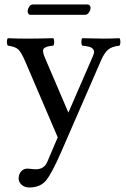

<svg xmlns="http://www.w3.org/2000/svg" viewBox="-20 -602 562 854"><path d="M63 189Q64 171.4 74.7 159.7Q85.4 147.9 103 147.9Q108.4 147.9 118.9 149.4Q129.4 150.9 139.2 150.9Q175.8 150.9 189.9 119.1L236.8 8.8L94.2 -324.2Q75.2 -369.6 61 -382.3Q46.9 -395 15.1 -398.9Q10.7 -403.3 10.7 -415.5Q10.7 -427.7 15.1 -432.1Q55.2 -430.2 101.1 -430.2Q142.6 -430.2 216.8 -432.1Q221.2 -427.7 221.2 -415.5Q221.2 -403.3 216.8 -398.9Q200.2 -397.9 190.2 -394.5Q180.2 -391.1 175.5 -386.7Q170.9 -382.3 171.6 -373.8Q172.4 -365.2 175 -357.2Q177.7 -349.1 184.1 -335L284.2 -101.1L394 -354Q397.9 -362.8 398.4 -369.6Q398.9 -376.5 395.8 -381.1Q392.6 -385.7 388.2 -388.9Q383.8 -392.1 376.2 -394Q368.7 -396 362.1 -397Q355.5 -397.9 346.2 -398.9Q341.8 -403.3 341.8 -415.5Q341.8 -427.7 346.2 -432.1Q407.7 -430.2 439.9 -430.2Q469.2 -430.2 511.2 -432.1Q515.6 -427.7 515.6 -415.5Q515.6 -403.3 511.2 -398.9Q478 -395.5 461.2 -381.3Q444.3 -367.2 430.2 -335L252 74.2Q208.5 173.8 182.9 202.9Q157.2 231.9 109.9 231.9Q89.4 231.9 75.7 219.5Q62 207 63 189ZM358.9 -536.1H115.2Q109.4 -536.1 106.2 -541Q103 -545.9 103 -551.8Q103 -561.5 109.6 -571.8Q116.2 -582 125 -582H369.1Q376 -582 379.4 -577.1Q382.8 -572.3 382.8 -566.9Q382.8 -557.1 375.5 -546.6Q368.2 -536.1 358.9 -536.1Z"/></svg>

Font: Common Serif News
Style: Regular
Weight: 450
Designer: Philipp H. Poll, Khaled Hosny
Foundry: Stefan Peev, Context Ltd.
Version: Version 1.026